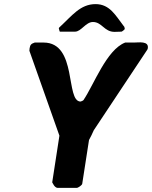

<svg xmlns="http://www.w3.org/2000/svg" viewBox="-20 -914 739 934"><path d="M269 -254 234 -27C234 -26 240 -17 242 -13C245 -8 253 0 260 0H353C360 0 379 -13 380 -20L413 -233C421 -248 430 -265 436 -280L697 -673C697 -674 699 -678 699 -679C705 -716 655 -707 632 -707H589C498 -672 437 -502 386 -427C385 -425 374 -420 372 -420C297 -420 358 -707 192 -707H149C131 -701 127 -696 124 -679C124 -676 123 -667 123 -667ZM266 -777C266 -776 267 -774 267 -773C267 -769 271 -760 271 -760H345C375 -760 397 -807 432 -807C476 -807 487 -759 537 -759C542 -759 566 -760 571 -760C575 -761 586 -770 587 -773C587 -776 585 -786 582 -787C543 -837 515 -894 445 -894C370 -894 330 -837 268 -780Z"/></svg>

Font: Asimov Print
Style: CIt
Weight: 500
Designer: Google
Version: Version 2.000980: 2014